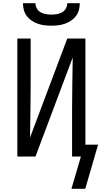

<svg xmlns="http://www.w3.org/2000/svg" viewBox="-20 -975 640 1196"><path d="M300 -815Q279 -815 257.5 -817.5Q236 -820 216 -827Q196 -834 178 -846Q160 -858 147 -875Q134 -892 128.5 -913Q123 -934 123 -955H201Q201 -938 209.5 -922.5Q218 -907 233 -898.5Q248 -890 265.5 -887Q283 -884 300 -884Q317 -884 334.5 -887Q352 -890 367 -898.5Q382 -907 390.5 -922.5Q399 -938 399 -955H477Q477 -934 471.5 -913Q466 -892 453 -875Q440 -858 422 -846Q404 -834 384 -827Q364 -820 342.5 -817.5Q321 -815 300 -815ZM511 201H425L484 0H429V-294Q429 -375 430.5 -455.5Q432 -536 433 -617L201 0H88V-735H171V-441Q171 -360 169.5 -279.5Q168 -199 167 -118L399 -735H512V-74H591Z"/></svg>

Font: Iosevka SS04 Extended
Style: Regular
Weight: 400
Width: 7
Monospace: yes
Designer: Belleve Invis
Foundry: Belleve Invis
Version: Version 19.0.0; ttfautohint (v1.8.4)